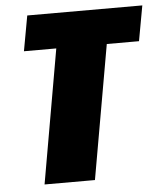

<svg xmlns="http://www.w3.org/2000/svg" viewBox="-50 -719 646 763"><g transform="rotate(-5 273.0 -337.5)"><path d="M97 0H298L392 -534.5H520.5L546 -675H87L61.5 -534.5H190.5Z"/></g></svg>

Font: Anybody Condensed Black
Style: Italic
Weight: 900
Width: 3
Italic angle: -10°
Version: Version 1.113;gftools[0.9.25]